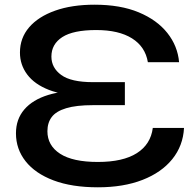

<svg xmlns="http://www.w3.org/2000/svg" viewBox="-20 -784 833 818"><path d="M743 -519H610Q599 -585 542.5 -620.5Q486 -656 390 -656Q292 -656 245.5 -626Q199 -596 199 -543Q199 -495 241 -464.5Q283 -434 376 -434H512V-336H376Q305 -336 262 -323Q219 -310 200.5 -285.5Q182 -261 182 -225Q182 -164 236 -129Q290 -94 397 -94Q504 -94 563 -131.5Q622 -169 631 -239H764Q760 -163 714 -106Q668 -49 587 -17.5Q506 14 397 14Q286 14 208 -15.5Q130 -45 89 -97Q48 -149 48 -216Q48 -276 83.5 -317.5Q119 -359 185.5 -379.5Q252 -400 343 -396V-377Q250 -377 188.5 -401Q127 -425 96 -466.5Q65 -508 65 -560Q65 -622 104 -667.5Q143 -713 214.5 -738.5Q286 -764 383 -764Q493 -764 571 -731.5Q649 -699 693 -643.5Q737 -588 743 -519Z"/></svg>

Font: Bounded
Style: Regular
Weight: 400
Designer: Vlad Churkin
Version: Version 1.0